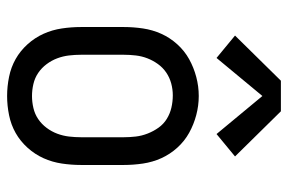

<svg xmlns="http://www.w3.org/2000/svg" viewBox="-155 -647 810 540"><g transform="rotate(90 250.0 -377.0)"><path d="M250 8Q223 8 196 2.5Q169 -3 146 -16Q123 -29 104.5 -49.5Q86 -70 75 -94.5Q64 -119 60 -146Q56 -173 56 -200V-320Q56 -347 60 -374Q64 -401 75 -425.5Q86 -450 104.5 -470.5Q123 -491 146.5 -504Q170 -517 196.5 -524Q223 -531 250 -531Q277 -531 303.5 -524Q330 -517 353.5 -504Q377 -491 395.5 -470.5Q414 -450 425 -425.5Q436 -401 440 -374Q444 -347 444 -320V-200Q444 -173 440 -146Q436 -119 425 -94.5Q414 -70 395.5 -49.5Q377 -29 354 -16Q331 -3 304 2.5Q277 8 250 8ZM250 -62Q267 -62 284 -66Q301 -70 315 -79.5Q329 -89 339.5 -103Q350 -117 356 -133Q362 -149 364 -166Q366 -183 366 -200V-320Q366 -337 364 -354Q362 -371 355.5 -387.5Q349 -404 339 -418Q329 -432 314.5 -441Q300 -450 283 -454Q266 -458 248 -458Q231 -458 214.5 -453.5Q198 -449 184 -439.5Q170 -430 160 -416Q150 -402 144 -386.5Q138 -371 136 -354Q134 -337 134 -320V-200Q134 -183 136 -166Q138 -149 144 -133Q150 -117 160.5 -103Q171 -89 185 -79.5Q199 -70 216 -66Q233 -62 250 -62ZM143 -581 80 -633 207 -762H293L420 -633L357 -581L250 -710Z"/></g></svg>

Font: Zed Sans
Style: Regular
Weight: 400
Designer: Belleve Invis
Foundry: Belleve Invis
Version: Version 1.0.0; ttfautohint (v1.8.4)